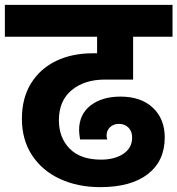

<svg xmlns="http://www.w3.org/2000/svg" viewBox="-37 -760 729 789"><path d="M394 -433Q310 -433 257.5 -389.5Q205 -346 205 -266Q205 -194 249.5 -149Q294 -104 378 -104Q434 -104 470 -128Q506 -152 506 -195Q506 -220 491 -235.5Q476 -251 451 -251Q430 -251 415.5 -237.5Q401 -224 401 -203Q401 -193 404 -187H292Q288 -213 288 -225Q288 -290 335 -326.5Q382 -363 458 -363Q543 -363 591.5 -317Q640 -271 640 -195Q640 -99 571 -45Q502 9 375 9Q283 9 210 -24.5Q137 -58 95 -121.5Q53 -185 53 -272Q53 -357 90.5 -417.5Q128 -478 193.5 -509.5Q259 -541 343 -541H362V-609H-17V-740H672V-609H510V-433Z"/></svg>

Font: MSTAGE
Style: Bold
Weight: 700
Designer: Ninad Kale (Devanagari), Jonny Pinhorn (Latin)
Foundry: Indian Type Foundry
Version: 4.004